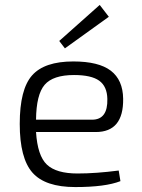

<svg xmlns="http://www.w3.org/2000/svg" viewBox="-20 -746 574 778"><path d="M243 -550 220 -580 384 -726 421 -678ZM368 -211H126Q132 -115 170 -79Q208 -43 294 -43Q369 -43 461 -55L468 -12Q407 12 285 12Q163 12 111.5 -46.5Q60 -105 60 -244Q60 -384 110 -440.5Q160 -497 277 -497Q380 -497 429 -459.5Q478 -422 479 -346Q481 -211 368 -211ZM126 -261H353Q417 -261 415 -345Q414 -396 382 -419Q350 -442 280 -442Q195 -442 161 -402.5Q127 -363 126 -261Z"/></svg>

Font: Exo 2.0 Light
Style: Regular
Weight: 300
Designer: Natanael Gama
Version: Version 1.001;PS 001.001;hotconv 1.0.70;makeotf.lib2.5.58329